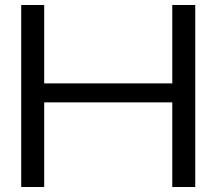

<svg xmlns="http://www.w3.org/2000/svg" viewBox="-20 -749 867 769"><path d="M65 0V-729H157V0ZM670 0V-729H762V0ZM139 -339V-415H689V-339Z"/></svg>

Font: Mona Sans Expanded
Style: Regular
Weight: 400
Width: 7
Designer: Deni Anggara
Foundry: GitHub
Version: Version 2.000